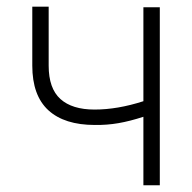

<svg xmlns="http://www.w3.org/2000/svg" viewBox="-20 -552 573 572"><path d="M456.1 0H407.2V-204.1Q366.7 -190.9 332.8 -185.1Q298.8 -179.2 262.7 -179.7Q171.9 -179.7 124 -223.6Q76.2 -267.6 76.2 -356.4V-532.2H125V-356.4Q125 -288.6 159.9 -257.1Q194.8 -225.6 261.7 -225.6Q330.1 -225.6 407.2 -250.5V-530.3H456.1Z"/></svg>

Font: Pretendard JP ExtraLight
Style: Regular
Weight: 200
Designer: Base glyphs from Inter by Rasmus Andersson; Hangeul glyphs from Noto Sans CJK(Source Han Sans) by Jang Soo-young and Kan
Foundry: Kil Hyung-jin
Version: Version 1.309